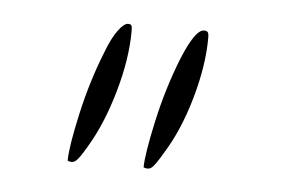

<svg xmlns="http://www.w3.org/2000/svg" viewBox="-30 -791 412 282"><g transform="rotate(5 176.0 -649.5)"><path d="M118 -710Q126 -731 134.5 -742.5Q143 -754 149 -754Q153 -754 154 -752Q155 -750 155 -744Q155 -703 141 -654Q127 -605 106 -570Q95 -551 90 -547Q85 -543 78 -546Q78 -566 89 -615.5Q100 -665 118 -710ZM230 -710Q248 -754 261 -754Q265 -754 266.5 -752Q268 -750 268 -744Q268 -703 254 -654Q240 -605 218 -570Q207 -551 202 -547Q197 -543 190 -546Q190 -565 201 -615Q212 -665 230 -710Z"/></g></svg>

Font: Amatic SC
Style: Regular
Weight: 400
Designer: Multiple Designers
Foundry: Vernon Adams
Version: Version 2.505